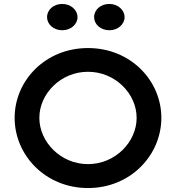

<svg xmlns="http://www.w3.org/2000/svg" viewBox="-20 -948 887 971"><path d="M218 -861C218 -825 251 -795 295 -795C338 -795 372 -825 372 -861C372 -898 338 -928 295 -928C251 -928 218 -899 218 -861ZM456 -861C456 -825 489 -795 533 -795C576 -795 610 -825 610 -861C610 -898 576 -928 533 -928C489 -928 456 -899 456 -861ZM179 -352C179 -474 287 -585 425 -585C563 -585 671 -474 671 -352C671 -230 563 -118 425 -118C287 -118 179 -230 179 -352ZM54 -352C54 -163 210 3 425 3C640 3 796 -163 796 -352C796 -541 640 -705 425 -705C210 -705 54 -541 54 -352Z"/></svg>

Font: Bluebird
Style: LiExt
Weight: 300
Designer: Jasper
Foundry: Cannot Into Space Fonts
Version: Version 0.98